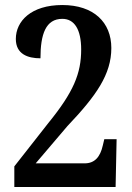

<svg xmlns="http://www.w3.org/2000/svg" viewBox="-20 -744 524 764"><path d="M37 0H440L444 -190H395L389 -165C379 -120 357 -94 317 -94H122L248 -242C363 -363 423 -448 423 -553C423 -655 353 -724 228 -724C104 -724 43 -660 43 -589C43 -529 90 -512 141 -512C141 -608 162 -669 228 -669C276 -669 303 -627 303 -547C303 -452 273 -378 172 -254L37 -82Z"/></svg>

Font: Noto Serif Devanagari Condensed SemiBold
Style: Regular
Weight: 600
Width: 3
Designer: Universal Thirst, Indian Type Foundry and the Monotype Design Team
Foundry: Monotype Imaging Inc.
Version: Version 2.004